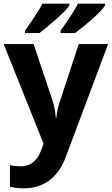

<svg xmlns="http://www.w3.org/2000/svg" viewBox="-20 -786 609 1046"><path d="M0 -546 217 -4 208 23C189 77 157 120 93 120C72 120 52 118 34 114V232C59 237 84 240 110 240C231 240 302 167 338 70L569 -546H409L308 -239C297 -209 290 -177 287 -144H284C281 -181 275 -212 266 -239L163 -546ZM358 -756V-766H211C191 -725 145 -660 116 -619V-606H195C230 -632 336 -720 358 -756ZM310 -606H389C424 -633 458 -660 491 -690C524 -720 544 -742 552 -756V-766H405C387 -731 355 -682 310 -619Z"/></svg>

Font: Passageway
Style: Regular
Weight: 700
Foundry: Ascender Corporation
Version: Version 1.11